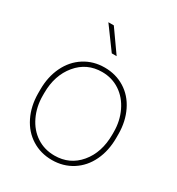

<svg xmlns="http://www.w3.org/2000/svg" viewBox="-180 -863 910 987"><g transform="rotate(30 275.0 -369.5)"><path d="M43.9 -274.4Q43.9 -350.1 73 -410.4Q102.1 -470.7 155 -504.4Q208 -538.1 274.9 -538.1Q341.3 -538.1 394 -505.4Q446.8 -472.7 476.3 -412.6Q505.9 -352.5 506.3 -277.3V-253.9Q506.3 -177.7 477.5 -117.7Q448.7 -57.6 395.8 -23.9Q342.8 9.8 275.9 9.8Q209 9.8 156 -23.4Q103 -56.6 73.7 -116.5Q44.4 -176.3 43.9 -251ZM70.3 -253.9Q70.3 -188 96.4 -133.1Q122.6 -78.1 169.2 -47.4Q215.8 -16.6 275.9 -16.6Q366.2 -16.6 423.1 -84.5Q480 -152.3 480 -259.3V-274.4Q480 -339.4 453.6 -394.5Q427.2 -449.7 380.6 -480.7Q334 -511.7 274.9 -511.7Q184.6 -511.7 127.4 -442.9Q70.3 -374 70.3 -269.5ZM297.9 -619.1H269L173.8 -749H206.1Z"/></g></svg>

Font: Roboto Thin
Style: Regular
Weight: 250
Designer: Google
Version: Version 2.134; 2016